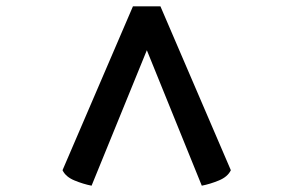

<svg xmlns="http://www.w3.org/2000/svg" viewBox="-20 -718 930 608"><path d="M270 -130Q244 -135 216 -146.5Q188 -158 178 -179L401 -698H488L711 -179Q701 -158 673 -146.5Q645 -135 619 -130L445 -559Z"/></svg>

Font: Calistoga
Style: Regular
Weight: 400
Designer: Yvonne Schuttler, Eben Sorkin
Foundry: www.sorkintype.com
Version: Version 1.010; ttfautohint (v1.8.4.7-5d5b)